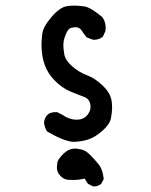

<svg xmlns="http://www.w3.org/2000/svg" viewBox="-20 -534 540 685"><path d="M315 131H312L294 122L282 103Q262 108 243 108Q238 108 223.5 107.5Q209 107 196 94Q183 81 183 64Q183 60 184.5 47Q186 34 208 13Q226 -4 249 -4Q253 -4 269 -1Q285 2 301 18Q317 34 332 52.5Q347 71 350 105L341 122Q330 131 315 131ZM240 -28Q206 -31 148 -65Q139 -79 137 -97Q142 -134 178 -134H184L203 -124Q227 -107 254 -107Q278 -107 292 -124Q303 -138 303 -152Q303 -179 281 -188Q264 -194 232.5 -207Q201 -220 174 -248Q128 -294 128 -375Q128 -386 130.5 -411.5Q133 -437 163 -472.5Q193 -508 219 -512Q232 -514 245 -514Q259 -514 281 -511Q303 -508 345 -473Q357 -456 357 -435L356 -423L347 -403Q333 -392 315 -392Q310 -392 289 -401Q279 -413 270 -427Q262 -437 249 -437Q245 -437 233.5 -434.5Q222 -432 213 -407Q206 -390 206 -371Q206 -361 209.5 -340Q213 -319 237.5 -297.5Q262 -276 290.5 -265.5Q319 -255 346.5 -228.5Q374 -202 378 -175Q380 -163 380 -150Q380 -135 376 -113Q372 -91 345.5 -67.5Q319 -44 293.5 -36Q268 -28 240 -28Z"/></svg>

Font: Xiaolai Mono SC
Style: Regular
Weight: 400
Monospace: yes
Designer: LXGW / Nozomi Seto
Version: Version 3.113;September 30, 2024